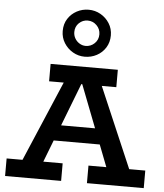

<svg xmlns="http://www.w3.org/2000/svg" viewBox="-65 -1082 972 1139"><g transform="rotate(5 421.0 -513.0)"><path d="M66 -18 328.5 -633.9H511.1L775.3 -18H635.6L397.1 -633.6H431L193.3 -18ZM8.3 0V-104.6H342V0ZM237.8 -235.2 261.5 -328.3H572.1L594.1 -235.2ZM495.7 0V-104.6H834V0ZM219.4 -582.4V-686H619.7V-582.4ZM416.8 -746.1Q378.8 -746.1 346.2 -765Q313.6 -783.9 293.7 -815.9Q273.8 -847.9 273.8 -886.9Q273.8 -928.9 293.7 -959.9Q313.6 -990.9 346.2 -1008.4Q378.8 -1025.9 416.8 -1025.9Q455.5 -1025.9 488.2 -1007.2Q520.8 -988.6 540.7 -956.8Q560.7 -925.1 560.7 -885.4Q560.7 -844.1 540.7 -812.4Q520.8 -780.8 488.2 -763.5Q455.5 -746.1 416.8 -746.1ZM416.8 -810.4Q447.7 -810.4 470 -831.9Q492.3 -853.4 492.3 -885.4Q492.3 -917 470 -939.2Q447.7 -961.4 416.8 -961.4Q386.7 -961.4 364.8 -940.4Q342.9 -919.3 342.9 -886.9Q342.9 -866.1 353 -848.8Q363 -831.4 380.2 -820.9Q397.3 -810.4 416.8 -810.4Z"/></g></svg>

Font: BioRhyme ExtraBold
Style: Regular
Weight: 800
Designer: Aoife Mooney
Foundry: Aoife Mooney Type
Version: Version 1.600;gftools[0.9.33]